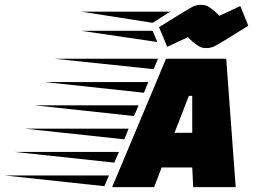

<svg xmlns="http://www.w3.org/2000/svg" viewBox="-270 -771 1048 791"><path d="M526 0 522 -81H396L365 0H192L414 -529H662L701 0ZM522 -224V-376H508L449 -224ZM160 -4 -250 -48H179ZM201 -101 -209 -145H220ZM242 -197 -168 -241H260ZM282 -293 -127 -337H301ZM323 -389 -86 -433H341ZM363 -486 -45 -529H381ZM634 -706 720 -746 753 -665Q624 -584 609.5 -578.5Q595 -573 582.5 -573Q570 -573 562 -575Q554 -577 546 -582.5Q538 -588 533 -592Q525 -597 504 -618L419 -578L385 -659Q514 -740 528.5 -745.5Q543 -751 555.5 -751Q568 -751 576 -749Q584 -747 592 -741.5Q600 -736 605 -732Q613 -727 634 -706ZM431 -723 359 -677 65 -723ZM359 -644 378 -598 65 -644Z"/></svg>

Font: Faster One
Style: Regular
Weight: 400
Designer: Eduardo Rodriguez Tunni
Foundry: Eduardo Rodriguez Tunni
Version: Version 1.002